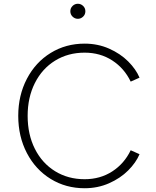

<svg xmlns="http://www.w3.org/2000/svg" viewBox="-20 -989 828 1021"><path d="M77 -373Q77 -482 123 -570Q169 -658 249.5 -707.5Q330 -757 430 -757Q500 -757 560 -730.5Q620 -704 661.5 -662.5Q703 -621 722 -576L675 -555Q641 -626 577 -667.5Q513 -709 430 -709Q342 -709 273 -666.5Q204 -624 165.5 -547.5Q127 -471 127 -373Q127 -274 165.5 -197.5Q204 -121 273 -78.5Q342 -36 430 -36Q513 -36 577 -77.5Q641 -119 675 -190L722 -169Q703 -124 661.5 -82.5Q620 -41 560 -14.5Q500 12 430 12Q330 12 249.5 -37.5Q169 -87 123 -175Q77 -263 77 -373ZM354 -929Q354 -946 366 -957.5Q378 -969 394 -969Q410 -969 422 -957.5Q434 -946 434 -929Q434 -912 422 -900.5Q410 -889 394 -889Q378 -889 366 -900.5Q354 -912 354 -929Z"/></svg>

Font: Eudoxus Sans ExtraLight
Style: Regular
Weight: 200
Designer: Stijn de Vries
Foundry: tokotype
Version: Version 2.005